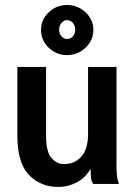

<svg xmlns="http://www.w3.org/2000/svg" viewBox="-20 -731 540 763"><path d="M212 12Q141 12 95 -36Q49 -84 49 -192V-465H163V-192Q163 -130 183.5 -104.5Q204 -79 235 -79Q277 -79 303.5 -109Q330 -139 330 -200V-465H443V-74Q443 -52 444.5 -34.5Q446 -17 453 0H350Q342 -15 341 -30Q340 -45 340 -60Q319 -24 284.5 -6Q250 12 212 12ZM246 -512Q204 -512 173.5 -541.5Q143 -571 143 -612Q143 -653 173.5 -682Q204 -711 246 -711Q289 -711 320 -682Q351 -653 351 -612Q351 -571 320 -541.5Q289 -512 246 -512ZM247 -576Q260 -576 269.5 -586.5Q279 -597 279 -613Q279 -629 269.5 -640Q260 -651 247 -651Q234 -651 224.5 -640Q215 -629 215 -613Q215 -597 224.5 -586.5Q234 -576 247 -576Z"/></svg>

Font: Inconsolata
Style: Bold
Weight: 700
Monospace: yes
Designer: Raph Levien, Cyreal, Brenton Simpson
Foundry: Raph Levien, Cyreal, Google
Version: Version 3.100; ttfautohint (v1.8.4.7-5d5b)